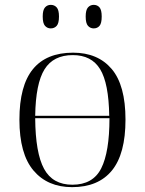

<svg xmlns="http://www.w3.org/2000/svg" viewBox="-20 -761 596 791"><path d="M277 10Q176 10 118 -58.5Q60 -127 60 -268Q60 -408 115.5 -476Q171 -544 281 -544Q383 -544 440 -477Q497 -410 497 -268Q497 -127 441 -58.5Q385 10 277 10ZM430 -284Q428 -418 392.5 -476Q357 -534 280 -534Q200 -534 163.5 -475.5Q127 -417 125 -284ZM278 0Q363 0 397 -67.5Q431 -135 431 -274H125Q126 -131 161.5 -65.5Q197 0 278 0ZM366 -644Q352 -644 342.5 -654.5Q333 -665 333 -693Q333 -720 342.5 -730.5Q352 -741 366 -741Q381 -741 390 -730.5Q399 -720 399 -693Q399 -665 390 -654.5Q381 -644 366 -644ZM189 -644Q175 -644 165.5 -654.5Q156 -665 156 -693Q156 -720 165.5 -730.5Q175 -741 189 -741Q204 -741 213.5 -730.5Q223 -720 223 -693Q223 -665 213.5 -654.5Q204 -644 189 -644Z"/></svg>

Font: Noto Serif Display Light
Style: Regular
Weight: 300
Designer: Monotype Design Team
Foundry: Monotype Imaging Inc.
Version: Version 2.009